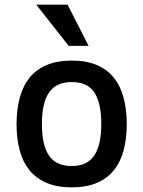

<svg xmlns="http://www.w3.org/2000/svg" viewBox="-20 -786 613 821"><path d="M522 -254.9Q522 -192.4 508.5 -142.6Q495.1 -92.8 466.6 -57.6Q438 -22.5 393.6 -3.7Q349.1 15.1 287.1 15.1Q224.6 15.1 179.7 -3.9Q134.8 -22.9 106.2 -58.1Q77.6 -93.3 64.2 -143.1Q50.8 -192.9 50.8 -254.9Q50.8 -317.9 64.5 -368.2Q78.1 -418.5 106.7 -453.9Q135.3 -489.3 179.9 -508.1Q224.6 -526.9 287.1 -526.9Q349.1 -526.9 393.6 -508.1Q438 -489.3 466.6 -453.9Q495.1 -418.5 508.5 -368.2Q522 -317.9 522 -254.9ZM413.1 -254.9Q413.1 -346.2 383.5 -390.6Q354 -435.1 287.1 -435.1Q220.2 -435.1 189.7 -390.6Q159.2 -346.2 159.2 -254.9Q159.2 -166 189.2 -121.1Q219.2 -76.2 287.1 -76.2Q353 -76.2 383.1 -121.1Q413.1 -166 413.1 -254.9ZM273.9 -589.8 134.8 -766.1H269L358.9 -589.8Z"/></svg>

Font: Lorenzo Sans Medium
Style: Regular
Weight: 500
Foundry: Intel Corporation
Version: Version 1.00; ttfautohint (v1.5)